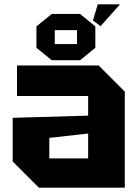

<svg xmlns="http://www.w3.org/2000/svg" viewBox="-20 -860 640 880"><path d="M38 -120V-320L384 -330V-420H58V-560H432L552 -440V0H158ZM206 -228V-134H384V-248ZM147 -641V-739L217 -796H347L417 -739V-641L347 -584H217ZM231 -658H333V-722H231ZM441 -740 406 -766 428 -840H530Z"/></svg>

Font: Tektur
Style: Bold
Weight: 700
Designer: Adam Jagosz
Foundry: Adam Jagosz
Version: Version 1.005;gftools[0.9.30]